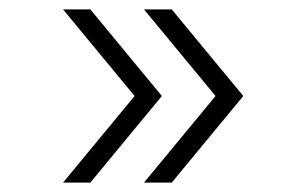

<svg xmlns="http://www.w3.org/2000/svg" viewBox="-20 -483 652 408"><path d="M266 -279 114 -463H172L324 -279L172 -95H114ZM438 -279 286 -463H345L497 -279L345 -95H286Z"/></svg>

Font: Oakes Grotesk Light
Style: Italic
Weight: 300
Italic angle: -8°
Designer: Samuel Oakes
Foundry: Samuel Oakes
Version: Version 1.000;PS 001.000;hotconv 1.0.88;makeotf.lib2.5.64775